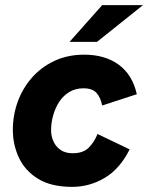

<svg xmlns="http://www.w3.org/2000/svg" viewBox="-20 -717 577 748"><path d="M261 11Q180 11 129 -20Q78 -51 54 -102Q30 -153 30 -211Q30 -268 49 -320.5Q68 -373 104.5 -414.5Q141 -456 192.5 -480Q244 -504 308 -504Q389 -504 442.5 -465Q496 -426 513 -350L378 -306Q372 -337 356 -355Q340 -373 305 -373Q274 -373 250 -358.5Q226 -344 210.5 -320Q195 -296 187 -267Q179 -238 179 -210Q179 -186 188.5 -165.5Q198 -145 216.5 -132.5Q235 -120 263 -120Q304 -120 325.5 -141.5Q347 -163 360 -195L485 -135Q447 -59 388 -24Q329 11 261 11ZM251 -554 378 -697H537L358 -554Z"/></svg>

Font: Hanken Grotesk Black
Style: Italic
Weight: 900
Italic angle: -8°
Designer: Alfredo Marco Pradil
Foundry: Hanken Design Co.
Version: Version 3.013